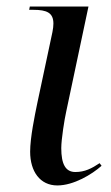

<svg xmlns="http://www.w3.org/2000/svg" viewBox="-20 -556 340 586"><path d="M155 10C205 10 261 -24 290 -50L284 -58C260 -42 239 -31 210 -31C180 -31 167 -55 167 -104C167 -131 177 -193 182 -215L250 -536H71L69 -526H82C123 -526 143 -517 143 -484C143 -477 142 -468 140 -458L94 -242C86 -203 72 -136 72 -93C72 -33 102 10 155 10Z"/></svg>

Font: Noto Serif Display
Style: Italic
Weight: 400
Italic angle: -12°
Designer: Monotype Design Team
Foundry: Monotype Imaging Inc.
Version: Version 2.009